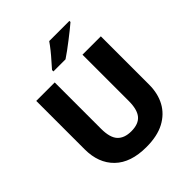

<svg xmlns="http://www.w3.org/2000/svg" viewBox="-250 -1089 1257 1257"><g transform="rotate(-45 378.0 -460.5)"><path d="M677 -267Q677 -185 643.5 -123Q610 -61 543.5 -25.5Q477 10 375 10Q231 10 155 -64Q79 -138 79 -266V-714H250V-285Q250 -203 282.5 -168Q315 -133 379 -133Q446 -133 476.5 -169.5Q507 -206 507 -286V-714H677ZM603 -921Q587 -907 562 -887Q537 -867 508.5 -845Q480 -823 453.5 -803.5Q427 -784 407 -771H295V-784Q311 -803 334 -828.5Q357 -854 379 -881.5Q401 -909 416 -931H603Z"/></g></svg>

Font: Noto Sans Kannada ExtraBold
Style: Regular
Weight: 800
Designer: Jelle Bosma - Monotype Design Team
Foundry: Monotype Imaging Inc.
Version: Version 2.005; ttfautohint (v1.8.4.7-5d5b)